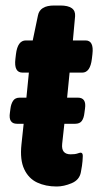

<svg xmlns="http://www.w3.org/2000/svg" viewBox="-20 -670 382 698"><path d="M186 8Q146 8 115 -6.5Q84 -21 68 -55Q52 -89 58 -145L66 -220H42Q10 -220 16 -260L18 -275Q20 -292 27.5 -303.5Q35 -315 52 -315H76L85 -406H62Q30 -406 36 -456L38 -473Q44 -523 74 -523H99L118 -614Q125 -650 177 -650H199Q256 -650 253 -611L245 -523H291Q322 -523 316 -473L314 -456Q308 -406 279 -406H233L224 -315H263Q295 -315 289 -275L287 -260Q285 -241 277.5 -230.5Q270 -220 253 -220H214L206 -147Q202 -109 237 -109Q253 -109 261.5 -112Q270 -115 273 -115Q281 -115 281 -103Q281 -99 280 -84.5Q279 -70 274 -44Q269 -16 240.5 -4Q212 8 186 8Z"/></svg>

Font: Asap
Style: Bold Italic
Weight: 700
Italic angle: -6°
Designer: Pablo Cosgaya
Foundry: Omnibus-Type
Version: Version 3.001; ttfautohint (v1.8.3)